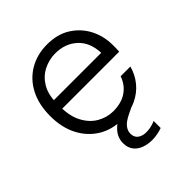

<svg xmlns="http://www.w3.org/2000/svg" viewBox="-195 -637 950 950"><g transform="rotate(-45 280.0 -162.5)"><path d="M287 12Q217 12 163.5 -21Q110 -54 79.5 -113Q49 -172 49 -252Q49 -332 79 -390.5Q109 -449 163.5 -481.5Q218 -514 289 -514Q362 -514 413 -481Q464 -448 490.5 -395.5Q517 -343 517 -281Q517 -271 517 -260Q517 -249 516 -236H102V-295H449Q446 -371 400.5 -412.5Q355 -454 286 -454Q242 -454 203 -434Q164 -414 140.5 -374.5Q117 -335 117 -276V-249Q117 -182 141.5 -137Q166 -92 205 -70Q244 -48 287 -48Q344 -48 381.5 -73.5Q419 -99 435 -145H503Q491 -100 462 -64.5Q433 -29 389 -8.5Q345 12 287 12ZM322 189Q294 189 268 180Q242 171 225.5 150.5Q209 130 209 97Q209 74 219.5 53Q230 32 254 12.5Q278 -7 317 -25L372 -50L391 -12L331 17Q296 34 282 52Q268 70 268 90Q268 115 285 128Q302 141 330 141Q344 141 361 137.5Q378 134 394 127V176Q378 182 359 185.5Q340 189 322 189Z"/></g></svg>

Font: DM Sans 16pt Light
Style: Regular
Weight: 300
Version: Version 4.004;gftools[0.9.30]